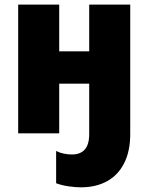

<svg xmlns="http://www.w3.org/2000/svg" viewBox="-20 -573 638 825"><path d="M539.6 -553.2V2.4Q539.6 76.2 513.9 127.4Q488.3 178.7 440.7 205.3Q393.1 231.9 327.1 231.9Q305.2 231.9 275.6 227.8Q246.1 223.6 221.2 214.4V75.7Q236.3 83.5 254.4 87.2Q272.5 90.8 289.1 90.8Q325.2 90.8 344.2 69.6Q363.3 48.3 363.3 2.9V-213.4H234.4V0H58.1V-553.2H234.4V-352.5H363.3V-553.2Z"/></svg>

Font: Open Sans SemiCondensed ExtraBold
Style: Regular
Weight: 800
Width: 4
Designer: Monotype Design Team
Foundry: Monotype Imaging Inc.
Version: Version 3.000